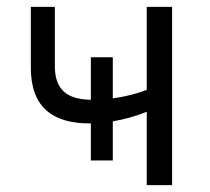

<svg xmlns="http://www.w3.org/2000/svg" viewBox="-20 -540 612 560"><path d="M408 0H482V-520H408V-278C378 -266 344 -258 309 -253V-373H245V-249C173 -250 140 -281 140 -347V-520H70V-342C70 -227 134 -179 245 -180V-72H309V-186C343 -192 376 -201 408 -214Z"/></svg>

Font: Fixel Display Regular
Style: Regular
Weight: 400
Designer: AlfaBravo + MacPaw
Foundry: Kyrylo Tkachov, Marchela Mozhyna, Serhii Makarenko, Maria Weinstein, Zakhar Kryvoshyya
Version: Version 1.211